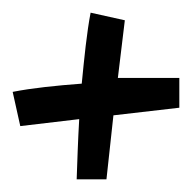

<svg xmlns="http://www.w3.org/2000/svg" viewBox="-23 -416 304 303"><path d="M145 -133 156 -234 260 -246V-293H163L174 -384L120 -396C114 -365 110 -325 106 -284C66 -281 27 -277 -3 -271L9 -217L102 -228C100 -194 99 -161 98 -133Z"/></svg>

Font: Marck Script
Style: Regular
Weight: 400
Designer: Denis Masharov, Marck Fogel
Foundry: Denis Masharov
Version: Version 1.002